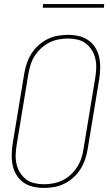

<svg xmlns="http://www.w3.org/2000/svg" viewBox="-20 -914 540 942"><path d="M195 8Q168 8 142 2Q116 -4 95.5 -18.5Q75 -33 61.5 -54.5Q48 -76 42.5 -101.5Q37 -127 37.5 -154Q38 -181 42 -208L99 -553Q103 -578 111.5 -603Q120 -628 134 -650.5Q148 -673 168.5 -691.5Q189 -710 213 -722Q237 -734 263 -738.5Q289 -743 314 -743Q341 -743 367 -737Q393 -731 413.5 -716.5Q434 -702 447.5 -680.5Q461 -659 466.5 -633.5Q472 -608 471.5 -581Q471 -554 467 -527L410 -182Q406 -157 397.5 -132Q389 -107 375 -84.5Q361 -62 340.5 -43.5Q320 -25 296 -13Q272 -1 246 3.5Q220 8 195 8ZM196 -10Q218 -10 242 -14.5Q266 -19 288 -30Q310 -41 328 -58Q346 -75 359 -95.5Q372 -116 379.5 -139Q387 -162 390 -185L447 -530Q451 -554 452 -578Q453 -602 448 -625Q443 -648 431 -667.5Q419 -687 401.5 -700.5Q384 -714 361 -719.5Q338 -725 313 -725Q291 -725 267 -720.5Q243 -716 221.5 -705Q200 -694 181.5 -677Q163 -660 150 -639.5Q137 -619 130 -596Q123 -573 119 -550L62 -205Q58 -181 57 -157Q56 -133 61 -110Q66 -87 78 -67.5Q90 -48 107.5 -34.5Q125 -21 148 -15.5Q171 -10 196 -10ZM190 -876 191 -894H491L490 -876Z"/></svg>

Font: Iosevka Term Curly Th Obl
Style: Regular
Weight: 100
Italic angle: -9°
Designer: Belleve Invis
Foundry: Belleve Invis
Version: Version 32.3.0